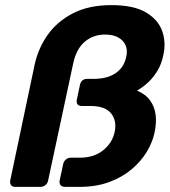

<svg xmlns="http://www.w3.org/2000/svg" viewBox="-20 -730 666 750"><path d="M39 0Q28 0 23 -7Q18 -14 20 -25L115 -476Q129 -541 166 -593.5Q203 -646 265 -678Q327 -710 415 -710Q503 -710 551 -681Q599 -652 614 -607.5Q629 -563 618 -515Q611 -480 595 -453.5Q579 -427 558.5 -408Q538 -389 515 -376Q549 -362 566.5 -337.5Q584 -313 588 -281Q592 -249 583 -209Q575 -173 553 -136.5Q531 -100 494.5 -69Q458 -38 407 -19Q356 0 289 0H235Q222 0 216.5 -7Q211 -14 213 -25L227 -90Q229 -100 238 -107.5Q247 -115 260 -114H292Q347 -114 383 -143Q419 -172 428 -215Q437 -258 414 -287Q391 -316 333 -316H300Q287 -316 282.5 -323Q278 -330 280 -340L292 -397Q294 -408 301 -415Q308 -422 322 -422H351Q402 -423 433.5 -445.5Q465 -468 473 -508Q482 -546 459 -570.5Q436 -595 390 -595Q344 -595 310.5 -566.5Q277 -538 265 -478L168 -25Q166 -14 157.5 -7Q149 0 138 0Z"/></svg>

Font: Rubik SemiBold
Style: Italic
Weight: 600
Italic angle: -12°
Designer: Hubert and Fischer
Foundry: Hubert and Fischer
Version: Version 2.300;gftools[0.9.30]